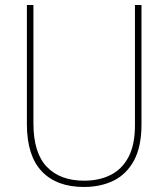

<svg xmlns="http://www.w3.org/2000/svg" viewBox="-20 -734 669 764"><path d="M543 -239Q543 -151 513.5 -96Q484 -41 432.5 -15.5Q381 10 314 10Q205 10 146 -52.5Q87 -115 87 -240V-714H113V-243Q113 -126 166 -70.5Q219 -15 315 -15Q375 -15 420.5 -38Q466 -61 491.5 -109.5Q517 -158 517 -236V-714H543Z"/></svg>

Font: Noto Sans Khmer SemiCondensed Thin
Style: Regular
Weight: 250
Width: 4
Designer: Danh Hong and the Monotype Design Team
Foundry: Monotype Imaging Inc.
Version: Version 2.004